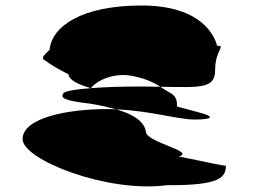

<svg xmlns="http://www.w3.org/2000/svg" viewBox="-20 -660 984 697"><path d="M62 -155C62 -80 371 42 588 12C780 14 800 -17 800 -59C800 -56 737 -70 629 -92C693 -110 508 -144 510 -182C502 -222 461 -246 402 -263C390 -264 379 -264 367 -264C228 -264 62 -233 62 -155ZM160 -479C116 -440 140 -446 170 -425C129 -450 155 -428 229 -390C229 -371 261 -354 310 -340C334 -370 391 -394 451 -386C504 -377 536 -362 562 -345C708 -343 761 -337 761 -406C761 -480 802 -494 768 -494C760 -526 715 -640 494 -640C277 -640 168 -565 160 -479ZM209 -319C195 -299 240 -292 317 -282C348 -277 376 -270 402 -263C526 -258 627 -226 686 -226C724 -226 742 -230 742 -234C742 -244 704 -251 631 -271L622 -274C624 -289 621 -309 601 -321C587 -329 574 -337 562 -345C542 -345 520 -346 497 -346C423 -346 359 -344 310 -340C246 -335 209 -328 209 -319Z"/></svg>

Font: Ampere
Style: SCUltExt
Weight: 400
Version: Version 1